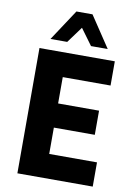

<svg xmlns="http://www.w3.org/2000/svg" viewBox="-106 -1066 793 1132"><g transform="rotate(10 291.0 -500.0)"><path d="M306.2 -911.1 234.9 -814H134.8L257.3 -1000H353.5L477.5 -814H377.4ZM531.2 -605H245.1V-447.3H490.2V-302.7H245.1V-145H531.2V0H80.1V-750H531.2Z"/></g></svg>

Font: Now Alt
Style: Bold
Weight: 700
Designer: Alfredo Marco Pradil
Foundry: Alfredo Marco Pradil
Version: Version 1.002;PS 001.002;hotconv 1.0.88;makeotf.lib2.5.64775